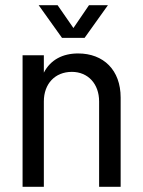

<svg xmlns="http://www.w3.org/2000/svg" viewBox="-20 -720 553 740"><path d="M67 0H149V-329C149 -397 192 -443 257 -443C319 -443 362 -397 362 -329V0H445V-344C445 -450 379 -514 281 -514C222 -514 175 -490 149 -440V-507H67ZM129 -700 219 -574H306L396 -700H323L263 -612L202 -700Z"/></svg>

Font: Vanilla Cream Book
Style: Regular
Weight: 400
Designer: Jeremy Tribby, Jinavaṁso
Foundry: Tribby Type
Version: Version 1.422;Glyphs 3.1.2 (3151)